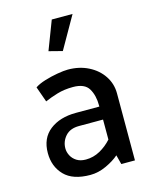

<svg xmlns="http://www.w3.org/2000/svg" viewBox="-114 -822 722 910"><g transform="rotate(-15 246.5 -367.5)"><path d="M133 -140Q133 -174 156 -200Q179 -226 223 -226H341V-128Q316 -100 283.5 -82Q251 -64 214 -64Q187 -64 169 -75.5Q151 -87 142 -104.5Q133 -122 133 -140ZM103 -379Q130 -391 165 -401.5Q200 -412 243 -412Q300 -412 320 -378.5Q340 -345 340 -295V-290H225Q146 -290 96.5 -251.5Q47 -213 47 -140Q47 -74 88.5 -31Q130 12 216 12Q255 12 294 -6Q333 -24 358 -46L370 0H437V-329Q437 -376 411.5 -414.5Q386 -453 341.5 -475.5Q297 -498 241 -498Q221 -498 189 -492.5Q157 -487 126 -477.5Q95 -468 76 -455ZM241 -589 331 -747H229L175 -606Z"/></g></svg>

Font: Catamaran Medium
Style: Regular
Weight: 500
Designer: Pria Ravichandran
Version: Version 2.000